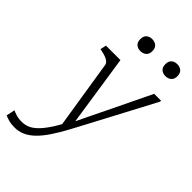

<svg xmlns="http://www.w3.org/2000/svg" viewBox="-387 -871 1203 1203"><g transform="rotate(45 214.5 -270.0)"><path d="M193 27 218 -14 239 -39 164 -537H36L27 -497L38 -495Q63 -490 80 -483.5Q97 -477 106.5 -468Q116 -459 118 -447ZM225 -45 213 -39Q182 22 154.5 63Q127 104 102 128.5Q77 153 52.5 163.5Q28 174 0 174Q-30 174 -51.5 167Q-73 160 -83 155L-95 212Q-83 218 -60 224.5Q-37 231 -7 231Q29 231 61 217Q93 203 123.5 173.5Q154 144 185 98Q216 52 250 -12Q278 -64 305.5 -116Q333 -168 360.5 -220Q388 -272 415 -323Q442 -374 469.5 -425.5Q497 -477 524 -529V-537H463Q433 -476 403.5 -414Q374 -352 344 -290.5Q314 -229 284 -167.5Q254 -106 225 -45ZM212 -665Q235 -665 250.5 -678Q266 -691 266 -718Q266 -745 250.5 -758Q235 -771 212 -771Q189 -771 174 -758Q159 -745 159 -718Q159 -691 174 -678Q189 -665 212 -665ZM434 -665Q457 -665 472.5 -678Q488 -691 488 -718Q488 -745 472.5 -758Q457 -771 434 -771Q411 -771 396 -758Q381 -745 381 -718Q381 -691 396 -678Q411 -665 434 -665Z"/></g></svg>

Font: Roboto Serif 20pt ExtraLight
Style: Italic
Weight: 250
Italic angle: -10°
Version: Version 1.007